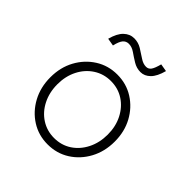

<svg xmlns="http://www.w3.org/2000/svg" viewBox="-185 -821 970 970"><g transform="rotate(45 300.0 -336.0)"><path d="M300 10Q235 10 183 -23Q131 -56 100.5 -112.5Q70 -169 70 -240Q70 -311 100.5 -367Q131 -423 183 -456Q235 -489 300 -489Q365 -489 417 -456Q469 -423 499.5 -367Q530 -311 530 -240Q530 -169 499.5 -112.5Q469 -56 417 -23Q365 10 300 10ZM300 -36Q352 -36 392.5 -62.5Q433 -89 456.5 -135.5Q480 -182 480 -240Q480 -298 456.5 -344Q433 -390 392.5 -416.5Q352 -443 300 -443Q249 -443 208 -416.5Q167 -390 143.5 -344Q120 -298 120 -240Q120 -182 143.5 -135.5Q167 -89 208 -62.5Q249 -36 300 -36ZM180 -577 139 -584Q152 -633 176 -656Q200 -679 231 -679Q260 -679 284.5 -664Q309 -649 331 -634Q353 -619 374 -619Q391 -619 401 -633Q411 -647 420 -682L461 -675Q448 -626 425 -603Q402 -580 373 -580Q345 -580 320.5 -595Q296 -610 274.5 -625Q253 -640 231 -640Q212 -640 200 -626Q188 -612 180 -577Z"/></g></svg>

Font: Red Hat Mono
Style: Regular
Weight: 300
Monospace: yes
Designer: Pentagram, MCKL
Foundry: Pentagram, MCKL
Version: Version 1.023